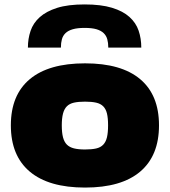

<svg xmlns="http://www.w3.org/2000/svg" viewBox="-20 -836 767 867"><path d="M106 -621Q106 -661 118 -696.5Q130 -732 159.5 -758.5Q189 -785 238 -800.5Q287 -816 362 -816Q436 -816 485.5 -801Q535 -786 564.5 -759.5Q594 -733 606 -697.5Q618 -662 618 -621H469Q469 -642 464.5 -658.5Q460 -675 448 -686.5Q436 -698 415.5 -704Q395 -710 362 -710Q330 -710 309 -704Q288 -698 276 -686.5Q264 -675 259.5 -658.5Q255 -642 255 -621ZM364 11Q200 11 114.5 -61Q29 -133 29 -270Q29 -407 114.5 -478.5Q200 -550 364 -550Q528 -550 613 -478.5Q698 -407 698 -270Q698 -133 613 -61Q528 11 364 11ZM364 -161Q394 -161 414 -165.5Q434 -170 446 -182.5Q458 -195 463 -216Q468 -237 468 -270Q468 -303 463 -323.5Q458 -344 446 -356Q434 -368 414 -372.5Q394 -377 364 -377Q334 -377 314 -372.5Q294 -368 282 -356Q270 -344 264.5 -323Q259 -302 259 -270Q259 -237 264.5 -216Q270 -195 282 -183Q294 -171 314 -166Q334 -161 364 -161Z"/></svg>

Font: Encode Sans Wide
Style: Black
Weight: 900
Designer: Pablo Impallari, Andres Torresi
Foundry: Pablo Impallari, Andres Torresi
Version: Version 1.000; ttfautohint (v1.00) -l 8 -r 50 -G 200 -x 14 -